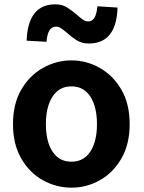

<svg xmlns="http://www.w3.org/2000/svg" viewBox="-20 -853 666 887"><path d="M310 14Q240 14 178 -20.5Q116 -55 78 -121Q40 -187 40 -279Q40 -373 78 -438.5Q116 -504 178 -539Q240 -574 310 -574Q380 -574 441.5 -539Q503 -504 541 -438.5Q579 -373 579 -279Q579 -187 541 -121Q503 -55 441.5 -20.5Q380 14 310 14ZM310 -106Q367 -106 397.5 -153Q428 -200 428 -279Q428 -359 397.5 -406.5Q367 -454 310 -454Q253 -454 222.5 -406.5Q192 -359 192 -279Q192 -200 222.5 -153Q253 -106 310 -106ZM390 -652Q358 -652 334 -667Q310 -682 291 -700Q277 -712 264.5 -721Q252 -730 239 -730Q200 -730 195 -660L103 -665Q109 -833 236 -833Q268 -833 291.5 -817.5Q315 -802 335 -785Q349 -772 362 -763Q375 -754 388 -754Q424 -754 430 -824L523 -818Q518 -652 390 -652Z"/></svg>

Font: Source Han Sans CN Bold
Style: Bold
Weight: 700
Designer: Ryoko NISHIZUKA 西塚涼子 (kana & ideographs); Paul D. Hunt (Latin, Greek & Cyrillic); Wenlong ZHANG 张文龙 (bopomofo); Sandoll 
Foundry: Adobe Systems Incorporated
Version: Version 1.00;May 30, 2023;FontCreator 11.5.0.2422 32-bit